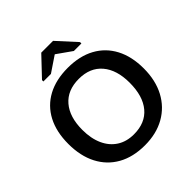

<svg xmlns="http://www.w3.org/2000/svg" viewBox="-232 -1061 1242 1242"><g transform="rotate(-45 389.0 -440.0)"><path d="M733.9 -347.2Q733.9 -238.8 691.2 -158.4Q648.4 -78.1 570.6 -34.2Q492.7 9.8 387.7 9.8Q280.3 9.8 203.1 -33.4Q126 -76.7 84.5 -156.7Q43 -236.8 43 -347.2Q43 -457.5 84.2 -536.1Q125.5 -614.7 202.9 -656.5Q280.3 -698.2 388.7 -698.2Q496.6 -698.2 573.7 -656.2Q650.9 -614.3 692.4 -535.6Q733.9 -457 733.9 -347.2ZM604 -347.2Q604 -464.4 547.6 -530.8Q491.2 -597.2 388.7 -597.2Q284.7 -597.2 228 -531.2Q171.4 -465.3 171.4 -347.2Q171.4 -268.6 197.5 -210.9Q223.6 -153.3 272 -122.1Q320.3 -90.8 387.7 -90.8Q491.7 -90.8 547.9 -157.7Q604 -224.6 604 -347.2ZM214.8 -747.1V-759.8L336.9 -888.7H444.8L562.5 -759.8V-747.1H493.7L392.1 -818.8H390.1L283.7 -747.1Z"/></g></svg>

Font: Arimo SemiBold
Style: Regular
Weight: 600
Designer: Steve Matteson
Foundry: Monotype Imaging Inc.
Version: Version 1.33